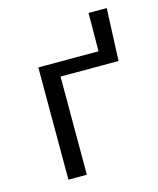

<svg xmlns="http://www.w3.org/2000/svg" viewBox="-90 -620 564 684"><g transform="rotate(-15 192.0 -277.5)"><path d="M368 -555 360 -362H146V0H78V-414H300L301 -555Z"/></g></svg>

Font: Ysabeau
Style: Regular
Weight: 400
Designer: Christian Thalmann (Catharsis Fonts)
Version: Version 0.003